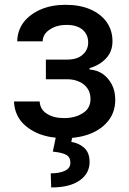

<svg xmlns="http://www.w3.org/2000/svg" viewBox="-20 -573 545 811"><path d="M39.1 -144.5Q66.4 -144.5 147.5 -144.5Q149.4 -110.4 177.7 -92.8Q206.1 -74.2 251 -74.2Q296.9 -74.2 329.1 -94.7Q362.3 -114.3 362.3 -155.3Q362.3 -180.7 349.6 -199.2Q336.9 -217.8 315.4 -227.5Q293 -238.3 262.7 -238.3Q233.4 -238.3 173.8 -238.3Q173.8 -258.8 173.8 -321.3Q196.3 -321.3 262.7 -321.3Q307.6 -321.3 330.1 -342.8Q352.5 -363.3 352.5 -393.6Q352.5 -426.8 329.1 -447.3Q304.7 -467.8 261.7 -467.8Q218.8 -467.8 190.4 -448.2Q161.1 -429.7 160.2 -398.4Q124 -398.4 52.7 -398.4Q53.7 -444.3 80.1 -479.5Q107.4 -513.7 152.3 -533.2Q198.2 -552.7 256.8 -552.7Q317.4 -552.7 362.3 -533.2Q406.2 -513.7 430.7 -479.5Q455.1 -444.3 455.1 -399.4Q455.1 -354.5 427.7 -326.2Q401.4 -297.9 358.4 -285.2Q358.4 -283.2 358.4 -279.3Q389.6 -277.3 414.1 -260.7Q438.5 -243.2 453.1 -214.8Q466.8 -187.5 466.8 -151.4Q466.8 -101.6 439.5 -65.4Q411.1 -28.3 363.3 -8.8Q314.5 10.7 252.9 10.7Q192.4 10.7 144.5 -7.8Q96.7 -27.3 68.4 -61.5Q41 -96.7 39.1 -144.5ZM217.8 -2.9Q234.4 -2.9 287.1 -2.9Q285.2 4.9 281.2 26.4Q312.5 31.2 335 50.8Q358.4 71.3 358.4 111.3Q358.4 159.2 317.4 188.5Q275.4 218.8 196.3 218.8Q195.3 199.2 194.3 159.2Q231.4 159.2 253.9 148.4Q277.3 137.7 277.3 114.3Q277.3 90.8 259.8 81.1Q242.2 71.3 203.1 67.4Q208 43.9 217.8 -2.9Z"/></svg>

Font: DeepSea
Style: Medium
Weight: 500
Designer: Stem
Version: Version 3.019;git-0a5106e0b